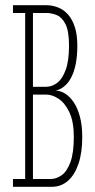

<svg xmlns="http://www.w3.org/2000/svg" viewBox="-20 -720 366 740"><path d="M30 0V-30H77V-670H30V-700H157Q182 -700 204 -691.2Q226 -682.5 242.5 -663.8Q259 -645 268.5 -615.5Q278 -586 278 -544.5Q278 -504 271.8 -473Q265.5 -442 254 -420.5Q242.5 -399 227.2 -386.8Q212 -374.5 194.5 -371Q213 -370.5 231 -359.2Q249 -348 264 -326Q279 -304 288 -270.5Q297 -237 297 -191Q297 -131.5 282.5 -88.8Q268 -46 241.8 -23Q215.5 0 179 0ZM107 -30H174.5Q197 -30 217.5 -44.5Q238 -59 251.2 -94.5Q264.5 -130 264.5 -192Q264.5 -251 247.5 -287Q230.5 -323 206 -339.2Q181.5 -355.5 158 -355.5H107ZM107 -385.5H158Q180.5 -385.5 200.5 -400.8Q220.5 -416 233.2 -450.8Q246 -485.5 246 -544.5Q246 -600 232.5 -626.8Q219 -653.5 198.8 -661.8Q178.5 -670 158 -670H107Z"/></svg>

Font: Imbue Thin 10pt Thin
Style: Regular
Weight: 250
Version: Version 1.102